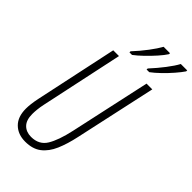

<svg xmlns="http://www.w3.org/2000/svg" viewBox="-284 -1008 1095 1095"><g transform="rotate(45 264.0 -460.5)"><path d="M162.1 9.8Q103.5 9.8 67.6 -25.4Q31.7 -60.5 31.7 -126.5Q31.7 -162.1 42.5 -214.8L148.9 -713.9H195.3L88.4 -212.9Q83.5 -189.9 81.3 -168.7Q79.1 -147.5 79.1 -130.9Q79.1 -81.5 103 -57.4Q127 -33.2 166.5 -33.2Q230 -33.2 260.3 -82.5Q290.5 -131.8 311.5 -228L417.5 -713.9H463.9L356.9 -224.1Q341.8 -152.8 319.1 -100.3Q296.4 -47.9 259 -19Q221.7 9.8 162.1 9.8ZM360.8 -771 361.3 -779.8Q397.9 -819.3 429.4 -860.4Q460.9 -901.4 476.6 -931.2H528.3L527.8 -922.9Q513.7 -901.9 488.5 -872.8Q463.4 -843.8 434.8 -816.2Q406.2 -788.6 382.3 -771ZM222.7 -771V-779.8Q259.8 -819.3 290.8 -860.6Q321.8 -901.9 337.9 -931.2H389.6L389.2 -922.9Q375.5 -901.4 350.1 -872.8Q324.7 -844.2 296.1 -816.7Q267.6 -789.1 243.2 -771Z"/></g></svg>

Font: Open Sans Condensed Light
Style: Italic
Weight: 300
Width: 3
Italic angle: -12°
Designer: Monotype Design Team
Foundry: Monotype Imaging Inc.
Version: Version 3.000; ttfautohint (v1.8.4)